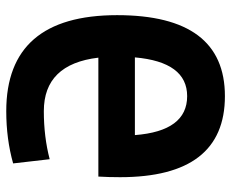

<svg xmlns="http://www.w3.org/2000/svg" viewBox="-84 -660 753 626"><g transform="rotate(-90 293.0 -346.5)"><path d="M293 9.8Q28.8 9.8 28.8 -332Q28.8 -350.6 29.3 -368.4Q29.8 -386.2 30.8 -402.8H418.5Q397.5 -580.6 244.1 -580.6Q160.2 -580.6 87.4 -561.5L73.7 -680.7Q153.3 -703.1 244.1 -703.1Q557.1 -703.1 557.1 -341.8Q557.1 9.8 293 9.8ZM419.4 -283.7H166Q179.2 -113.3 293 -113.3Q404.3 -113.3 419.4 -283.7Z"/></g></svg>

Font: Cascadia Code NF
Style: Bold
Weight: 700
Monospace: yes
Designer: Aaron Bell
Foundry: Saja Typeworks
Version: Version 2404.023; ttfautohint (v1.8.4)